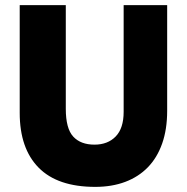

<svg xmlns="http://www.w3.org/2000/svg" viewBox="-20 -720 730 750"><path d="M352 10Q205 10 131 -65Q57 -140 57 -279V-700H237V-295Q237 -218 266 -186.5Q295 -155 349 -155Q401 -155 432 -187Q463 -219 463 -283V-700H633V-287Q633 -215 613.5 -159.5Q594 -104 557.5 -66.5Q521 -29 469 -9.5Q417 10 352 10Z"/></svg>

Font: Tilda Sans Black
Style: Regular
Weight: 900
Designer: ParaType Ltd
Foundry: ParaType Ltd
Version: Version 1.009